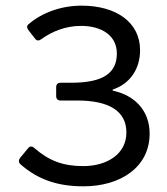

<svg xmlns="http://www.w3.org/2000/svg" viewBox="-20 -655 595 686"><path d="M52.7 -68.4C117.2 -11.7 188.5 10.7 278.3 10.7C409.2 10.7 514.6 -56.6 514.6 -177.7C514.6 -261.7 459 -315.4 382.8 -331.1V-335C446.3 -356.4 480.5 -410.2 480.5 -475.6C480.5 -575.2 395.5 -634.8 271.5 -634.8C198.2 -634.8 129.9 -609.4 83 -569.3C75.2 -563.5 75.2 -555.7 81.1 -547.9L105.5 -516.6C111.3 -508.8 119.1 -508.8 127 -514.6C166 -543 214.8 -562.5 269.5 -562.5C342.8 -562.5 397.5 -528.3 397.5 -463.9C397.5 -395.5 350.6 -359.4 235.4 -359.4H196.3C186.5 -359.4 180.7 -353.5 180.7 -343.8V-311.5C180.7 -301.8 186.5 -295.9 196.3 -295.9H255.9C367.2 -295.9 431.6 -259.8 431.6 -181.6C431.6 -104.5 362.3 -61.5 277.3 -61.5C206.1 -61.5 155.3 -80.1 101.6 -127C93.8 -133.8 85.9 -132.8 80.1 -125L51.8 -90.8C45.9 -83 45.9 -75.2 52.7 -68.4Z"/></svg>

Font: Ed Sans Neue
Style: Regular
Weight: 400
Designer: Stephen Hutchings
Version: Version 1.004;PS 001.004;hotconv 1.0.88;makeotf.lib2.5.64775